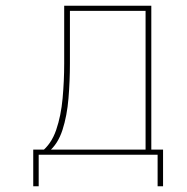

<svg xmlns="http://www.w3.org/2000/svg" viewBox="-20 -540 652 670"><path d="M96 110V-18H549V110H530V0H115V110ZM124 -10Q159 -37 176 -86.5Q193 -136 198.5 -197Q204 -258 204 -318V-520H224V-318Q224 -258 219 -197Q214 -136 198 -86.5Q182 -37 149 -10ZM488 0V-520H508V0ZM212 -502V-520H502V-502Z"/></svg>

Font: Murecho Thin
Style: Regular
Weight: 100
Designer: Neil Summerour
Foundry: Positype
Version: Version 1.010